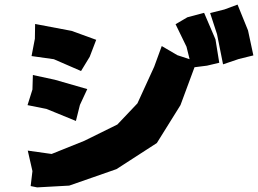

<svg xmlns="http://www.w3.org/2000/svg" viewBox="-20 -814 1130 841"><path d="M900.4 -756.8 930.7 -664.1 957 -532.2 1026.4 -555.7 1089.8 -571.3 1066.4 -680.7 1020.5 -793.9 962.9 -772.5ZM133.8 -709 132.8 -644.5 118.2 -568.4 215.8 -554.7 335 -502.9 373 -565.4 401.4 -639.6 293.9 -678.7ZM124 -485.4 122.1 -421.9 100.6 -353.5 183.6 -336.9 312.5 -284.2 330.1 -354.5 362.3 -423.8 219.7 -464.8ZM101.6 -154.3 122.1 -64.5 114.3 1 142.6 6.8 283.2 -1 490.2 -73.2 667 -187.5 770.5 -353.5 832 -519.5 886.7 -526.4 940.4 -539.1 923.8 -641.6 874 -757.8 800.8 -738.3 749 -708 796.9 -609.4 810.5 -554.7 756.8 -572.3 688.5 -612.3 655.3 -521.5 582 -361.3 494.1 -268.6 349.6 -197.3 206.1 -139.6Z"/></svg>

Font: MaokenAssortedSans-Lite
Style: Lite
Weight: 400
Version: Version 1.400